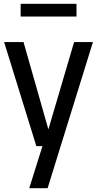

<svg xmlns="http://www.w3.org/2000/svg" viewBox="-20 -764 508 1004"><path d="M367.5 -544H466L229 220H133L202 0H170L1.5 -544H103L233 -87.5ZM88 -677.5V-744H380V-677.5Z"/></svg>

Font: Encode Sans Condensed Medium
Style: Regular
Weight: 500
Width: 3
Designer: Multiple Designers
Foundry: Impallari Type
Version: Version 2.000